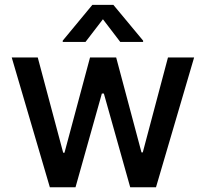

<svg xmlns="http://www.w3.org/2000/svg" viewBox="-20 -787 865 807"><path d="M189.5 0 29.3 -545.4H138.7L245.6 -145H251L358.4 -545.4H468.3L574.7 -146.5H580.1L686 -545.4H795.9L635.7 0H527.3L416.5 -394H408.2L297.4 0ZM339.4 -610.8H243.7V-616.2L368.2 -766.6H456.5L581.5 -616.2V-610.8H485.4L412.6 -706.1Z"/></svg>

Font: Karasuma Gothic
Style: Regular
Weight: 500
Designer: Rasmus Andersson / Ryoko Nishizuka
Foundry: Genbu
Version: Version 1.00